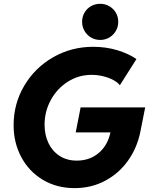

<svg xmlns="http://www.w3.org/2000/svg" viewBox="-20 -971 783 999"><path d="M50.8 -319.3Q50.8 -431.2 106 -524.7Q161.1 -618.2 256.1 -672.9Q351.1 -727.5 464.8 -727.5Q531.7 -727.5 590.6 -709.7Q649.4 -691.9 689.9 -663.6L603.5 -527.3Q592.8 -542 569.8 -554.4Q546.9 -566.9 517.1 -574.2Q487.3 -581.5 456.5 -581.5Q389.2 -581.5 333 -545.9Q276.9 -510.3 244.4 -450.7Q211.9 -391.1 211.9 -321.8Q211.9 -269.5 231.9 -227.1Q252 -184.6 290 -159.9Q328.1 -135.3 379.4 -135.3Q446.3 -135.3 493.2 -174.6Q540 -213.9 554.7 -282.2H374L399.4 -412.1H735.4L710.4 -286.1Q693.8 -202.6 646.5 -135.7Q599.1 -68.8 527.1 -30.5Q455.1 7.8 368.2 7.8Q274.9 7.8 202.6 -35.6Q130.4 -79.1 90.6 -153.8Q50.8 -228.5 50.8 -319.3ZM407.2 -857.4Q407.2 -883.8 419.7 -905.3Q432.1 -926.8 453.6 -939Q475.1 -951.2 501.5 -951.2Q527.3 -951.2 548.8 -938.7Q570.3 -926.3 582.8 -905Q595.2 -883.8 595.2 -857.4Q595.2 -831.5 582.8 -810.1Q570.3 -788.6 548.8 -775.9Q527.3 -763.2 501.5 -763.2Q475.1 -763.2 453.6 -775.9Q432.1 -788.6 419.7 -810.1Q407.2 -831.5 407.2 -857.4Z"/></svg>

Font: Reddit Sans Vanilla ExtraBold
Style: Italic
Weight: 800
Italic angle: -11.25°
Designer: Stephen Hutchings
Version: Version 1.013